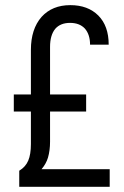

<svg xmlns="http://www.w3.org/2000/svg" viewBox="-20 -720 476 740"><path d="M402.8 0H54.2V-62Q78.6 -76.7 88.9 -101.1Q99.1 -125 99.1 -165V-290H33.2V-356H99.1V-527.8Q99.1 -607.9 140.1 -654.8Q181.2 -700.2 251 -700.2Q318.8 -700.2 358.9 -660.2Q398.9 -620.1 398.9 -547.9H327.1Q327.1 -586.9 307.1 -609.9Q286.6 -631.8 250 -631.8Q212.9 -631.8 192.9 -608.9Q172.9 -584.5 172.9 -539.1V-356H312V-290H172.9V-173.8Q172.9 -140.1 165 -112.8Q158.2 -89.4 140.1 -67.9H402.8Z"/></svg>

Font: D-DIN-PRO
Style: Regular
Weight: 400
Designer: Charles Nix
Foundry: Datto Inc.
Version: Version 1.000;hotconv 1.0.109;makeotfexe 2.5.65596